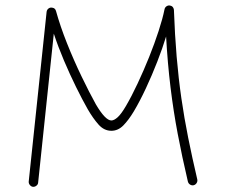

<svg xmlns="http://www.w3.org/2000/svg" viewBox="-20 -681 840 718"><path d="M103 17.6Q96.2 16.6 91.6 10.7Q86.9 4.9 87.4 -2L154.3 -636.7Q155.3 -644.5 161.4 -649.2Q167.5 -653.8 175.3 -652.3Q186.5 -650.9 189.5 -639.6Q205.1 -583 230.7 -518.8Q256.3 -454.6 285.2 -394.8Q314 -335 338.4 -291Q374 -230.5 396.5 -230.5Q406.7 -230.5 420.2 -242.7Q433.6 -254.9 450.7 -284.2Q472.2 -320.8 494.6 -368.7Q517.1 -416.5 537.6 -467.5Q558.1 -518.6 573.2 -565.2Q588.4 -611.8 595.2 -646Q596.7 -653.8 603.5 -658Q610.4 -662.1 617.7 -659.7Q624 -658.2 627.2 -653.1Q630.4 -647.9 630.4 -643.6Q633.8 -549.8 640.6 -469Q647.5 -388.2 658.2 -314Q668.9 -239.7 683.8 -165.5Q698.7 -91.3 717.8 -9.8Q719.2 -2.9 715.3 3.4Q711.4 9.8 704.1 11.7Q697.3 13.2 690.9 9.3Q684.6 5.4 682.6 -2Q660.6 -95.7 644.5 -180.9Q628.4 -266.1 617.7 -354.2Q606.9 -442.4 601.1 -544.4Q587.9 -501 568.1 -450.2Q548.3 -399.4 525.6 -350.8Q502.9 -302.2 480.5 -264.6Q460.9 -231.9 441.2 -211.9Q421.4 -191.9 396.5 -191.9Q369.1 -191.9 348.4 -215.3Q327.6 -238.8 308.1 -272.5Q287.6 -308.6 264.4 -355.7Q241.2 -402.8 219.2 -454.6Q197.3 -506.3 181.2 -555.2L122.6 2Q122.1 8.8 116.2 13.4Q110.4 18.1 103 17.6Z"/></svg>

Font: Mikhak-DS1-FD ExtraLight
Style: Regular
Weight: 200
Designer: Amin Abedi
Version: Version 3.2